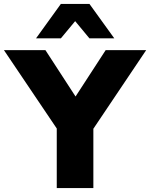

<svg xmlns="http://www.w3.org/2000/svg" viewBox="-54 -961 767 981"><path d="M236 0V-363L272 -251L-34 -705H178L343 -451H321L486 -705H693L388 -251L423 -363V0ZM130 -765 257 -941H403L530 -765H403L330 -853L257 -765Z"/></svg>

Font: Nunito Sans 10pt Black
Style: Regular
Weight: 900
Designer: Vernon Adams
Foundry: Vernon Adams
Version: Version 3.101;gftools[0.9.27]